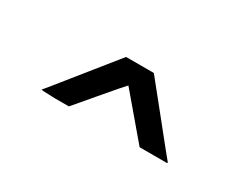

<svg xmlns="http://www.w3.org/2000/svg" viewBox="-36 -835 571 449"><g transform="rotate(30 250.0 -610.5)"><path d="M146 -612 212 -694H287L353 -612Q417 -532 420 -529Q421 -528 418 -527Q414 -527 383 -527H345L250 -639Q244 -633 199 -580L154 -527H116Q79 -528 79 -529Q82 -532 146 -612Z"/></g></svg>

Font: MathJax_SansSerif
Style: Regular
Weight: 400
Version: Version 1.1